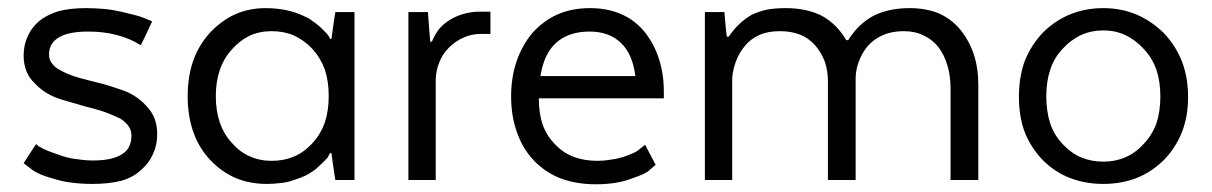

<svg xmlns="http://www.w3.org/2000/svg" viewBox="-20 -450 3029 480"><path d="M39.1 -42Q43 -39.1 55.7 -29.3Q63.5 -22.5 78.1 -15.6Q92.8 -8.8 115.2 -2.9Q135.7 3.9 160.2 6.8Q183.6 9.8 210.9 9.8Q252 9.8 283.2 2Q313.5 -6.8 333 -25.4Q352.5 -42 362.3 -64.5Q373 -86.9 373 -114.3Q373 -136.7 366.2 -154.3Q358.4 -172.9 344.7 -186.5Q331.1 -201.2 313.5 -211.9Q296.9 -221.7 277.3 -227.5Q257.8 -234.4 237.3 -240.2Q217.8 -245.1 198.2 -250Q178.7 -254.9 161.1 -260.7Q144.5 -266.6 130.9 -274.4Q117.2 -281.2 110.4 -291Q102.5 -300.8 102.5 -313.5Q102.5 -341.8 127 -356.4Q151.4 -371.1 200.2 -371.1Q240.2 -371.1 272.5 -362.3Q305.7 -353.5 332 -336.9Q341.8 -356.4 360.4 -396.5Q355.5 -398.4 341.8 -404.3Q333 -408.2 318.4 -412.1Q302.7 -416 282.2 -420.9Q260.7 -425.8 239.3 -427.7Q216.8 -429.7 194.3 -429.7Q155.3 -429.7 126 -421.9Q97.7 -413.1 78.1 -397.5Q58.6 -380.9 48.8 -358.4Q39.1 -336.9 39.1 -310.5Q39.1 -290 45.9 -272.5Q52.7 -254.9 67.4 -241.2Q80.1 -227.5 97.7 -216.8Q114.3 -207 133.8 -201.2Q153.3 -195.3 173.8 -189.5Q193.4 -183.6 212.9 -178.7Q232.4 -173.8 250 -167Q266.6 -160.2 281.2 -153.3Q294.9 -144.5 301.8 -133.8Q308.6 -124 308.6 -111.3Q308.6 -79.1 285.2 -64.5Q260.7 -48.8 212.9 -48.8Q193.4 -48.8 174.8 -51.8Q155.3 -53.7 136.7 -59.6Q118.2 -66.4 106.4 -70.3Q93.8 -75.2 87.9 -78.1Q82 -81.1 77.1 -84Q73.2 -86.9 70.3 -89.8Q59.6 -74.2 39.1 -42Z M805.7 -352.5Q803.7 -355.5 800.8 -361.3Q797.9 -365.2 793.9 -369.1Q789.1 -374 783.2 -379.9Q777.3 -385.7 769.5 -391.6Q761.7 -397.5 752.9 -403.3Q744.1 -408.2 732.4 -413.1Q721.7 -418 707 -421.9Q692.4 -425.8 676.8 -427.7Q661.1 -429.7 644.5 -429.7Q602.5 -429.7 567.4 -414.1Q533.2 -398.4 504.9 -368.2Q476.6 -336.9 462.9 -297.9Q449.2 -257.8 449.2 -210Q449.2 -160.2 462.9 -121.1Q476.6 -81.1 504.9 -50.8Q533.2 -20.5 569.3 -4.9Q604.5 9.8 647.5 9.8Q664.1 9.8 678.7 7.8Q694.3 6.8 709 2Q723.6 -2.9 734.4 -6.8Q746.1 -11.7 753.9 -16.6Q761.7 -21.5 769.5 -27.3Q776.4 -33.2 783.2 -40Q790 -45.9 793.9 -50.8Q798.8 -54.7 799.8 -57.6Q801.8 -60.5 802.7 -63.5Q803.7 -65.4 805.7 -67.4Q806.6 -67.4 808.6 -67.4Q810.5 -49.8 818.4 0Q830.1 0 866.2 0Q866.2 -105.5 866.2 -419.9Q854.5 -419.9 818.4 -419.9Q815.4 -403.3 808.6 -352.5Q807.6 -352.5 805.7 -352.5ZM801.8 -210Q801.8 -172.9 792 -143.6Q781.2 -113.3 760.7 -91.8Q740.2 -69.3 714.8 -58.6Q689.5 -47.9 659.2 -47.9Q628.9 -47.9 603.5 -59.6Q579.1 -70.3 559.6 -92.8Q539.1 -115.2 529.3 -144.5Q519.5 -173.8 519.5 -210Q519.5 -245.1 529.3 -274.4Q539.1 -303.7 559.6 -326.2Q579.1 -348.6 603.5 -360.4Q628.9 -372.1 659.2 -372.1Q689.5 -372.1 714.8 -361.3Q740.2 -349.6 760.7 -328.1Q781.2 -305.7 792 -276.4Q801.8 -247.1 801.8 -210Z M1206.1 -420.9Q1199.2 -420.9 1181.6 -420.9Q1160.2 -420.9 1141.6 -416Q1123 -411.1 1106.4 -401.4Q1089.8 -391.6 1078.1 -377.9Q1067.4 -364.3 1059.6 -345.7Q1058.6 -345.7 1055.7 -345.7Q1053.7 -364.3 1049.8 -419.9Q1037.1 -419.9 1001 -419.9Q1001 -407.2 1001 -367.2Q1001 -275.4 1001 0Q1017.6 0 1069.3 0Q1069.3 -61.5 1069.3 -248Q1069.3 -272.5 1078.1 -293.9Q1085.9 -314.5 1102.5 -331.1Q1119.1 -347.7 1139.6 -356.4Q1159.2 -365.2 1182.6 -365.2Q1190.4 -365.2 1206.1 -365.2Q1206.1 -378.9 1206.1 -420.9Z M1592.8 -87.9Q1589.8 -85.9 1580.1 -78.1Q1574.2 -72.3 1563.5 -67.4Q1552.7 -62.5 1538.1 -57.6Q1522.5 -52.7 1506.8 -50.8Q1490.2 -47.9 1473.6 -47.9Q1441.4 -47.9 1415 -57.6Q1388.7 -67.4 1369.1 -87.9Q1347.7 -108.4 1336.9 -137.7Q1327.1 -166 1327.1 -204.1Q1430.7 -204.1 1639.6 -204.1Q1639.6 -208 1639.6 -220.7Q1639.6 -265.6 1627 -303.7Q1615.2 -340.8 1590.8 -371.1Q1566.4 -400.4 1532.2 -415Q1498 -429.7 1455.1 -429.7Q1410.2 -429.7 1374 -414.1Q1338.9 -398.4 1311.5 -368.2Q1285.2 -336.9 1271.5 -296.9Q1257.8 -256.8 1257.8 -209Q1257.8 -159.2 1272.5 -119.1Q1286.1 -79.1 1314.5 -48.8Q1343.8 -18.6 1381.8 -3.9Q1420.9 10.7 1469.7 10.7Q1493.2 10.7 1513.7 7.8Q1535.2 4.9 1554.7 -2Q1574.2 -8.8 1585.9 -13.7Q1598.6 -19.5 1603.5 -24.4Q1608.4 -28.3 1612.3 -32.2Q1616.2 -35.2 1619.1 -38.1Q1610.4 -54.7 1592.8 -87.9ZM1454.1 -371.1Q1502.9 -371.1 1532.2 -342.8Q1561.5 -315.4 1568.4 -259.8Q1489.3 -259.8 1331.1 -259.8Q1339.8 -315.4 1370.1 -342.8Q1401.4 -371.1 1454.1 -371.1Z M1742.2 0Q1758.8 0 1810.5 0Q1810.5 -64.5 1810.5 -255.9Q1812.5 -277.3 1820.3 -297.9Q1828.1 -318.4 1842.8 -335.9Q1857.4 -353.5 1879.9 -363.3Q1901.4 -372.1 1929.7 -372.1Q1958 -372.1 1980.5 -363.3Q2002 -354.5 2017.6 -336.9Q2033.2 -319.3 2042 -295.9Q2049.8 -273.4 2049.8 -246.1Q2049.8 -164.1 2049.8 0Q2067.4 0 2119.1 0Q2119.1 -63.5 2119.1 -252.9Q2119.1 -275.4 2127 -295.9Q2134.8 -317.4 2149.4 -335Q2165 -352.5 2187.5 -362.3Q2210 -372.1 2239.3 -372.1Q2267.6 -372.1 2289.1 -361.3Q2310.5 -351.6 2326.2 -332Q2340.8 -312.5 2348.6 -286.1Q2356.4 -260.7 2356.4 -228.5Q2356.4 -152.3 2356.4 0Q2374 0 2425.8 0Q2425.8 -59.6 2425.8 -237.3Q2425.8 -280.3 2414.1 -315.4Q2402.3 -349.6 2379.9 -377Q2357.4 -403.3 2326.2 -417Q2293.9 -429.7 2253.9 -429.7Q2201.2 -429.7 2163.1 -410.2Q2125 -389.6 2100.6 -349.6Q2099.6 -349.6 2095.7 -349.6Q2072.3 -389.6 2035.2 -410.2Q1997.1 -429.7 1944.3 -429.7Q1918 -429.7 1896.5 -425.8Q1876 -420.9 1859.4 -413.1Q1843.8 -404.3 1829.1 -390.6Q1814.5 -377 1801.8 -358.4Q1799.8 -358.4 1796.9 -358.4Q1794.9 -373 1791 -419.9Q1778.3 -419.9 1742.2 -419.9Q1742.2 -407.2 1742.2 -367.2Q1742.2 -275.4 1742.2 0Z M2950.2 -208Q2950.2 -256.8 2934.6 -296.9Q2918.9 -336.9 2888.7 -368.2Q2857.4 -398.4 2820.3 -414.1Q2782.2 -429.7 2738.3 -429.7Q2693.4 -429.7 2655.3 -414.1Q2617.2 -398.4 2586.9 -368.2Q2557.6 -336.9 2542 -297.9Q2527.3 -257.8 2527.3 -208Q2527.3 -158.2 2542 -119.1Q2557.6 -80.1 2586.9 -49.8Q2617.2 -19.5 2655.3 -4.9Q2693.4 9.8 2738.3 9.8Q2783.2 9.8 2821.3 -4.9Q2858.4 -19.5 2889.6 -49.8Q2918.9 -80.1 2934.6 -119.1Q2950.2 -158.2 2950.2 -208ZM2738.3 -45.9Q2708 -45.9 2682.6 -56.6Q2657.2 -67.4 2636.7 -89.8Q2615.2 -112.3 2605.5 -141.6Q2595.7 -171.9 2595.7 -209Q2595.7 -246.1 2605.5 -275.4Q2615.2 -305.7 2636.7 -328.1Q2657.2 -350.6 2682.6 -362.3Q2708 -374 2738.3 -374Q2768.6 -374 2793 -362.3Q2818.4 -350.6 2838.9 -328.1Q2860.4 -305.7 2871.1 -275.4Q2880.9 -246.1 2880.9 -209Q2880.9 -171.9 2871.1 -141.6Q2860.4 -112.3 2838.9 -89.8Q2818.4 -67.4 2793 -56.6Q2768.6 -45.9 2738.3 -45.9Z"/></svg>

Font: TextaAlt
Style: Regular
Weight: 400
Designer: Daniel Hernandez & Miguel Hernandez
Version: Version 1.005;com.myfonts.easy.latinotype.texta.alt-regular.